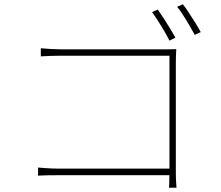

<svg xmlns="http://www.w3.org/2000/svg" viewBox="-20 -860 1040 903"><path d="M722 -815Q733 -800 748.5 -776Q764 -752 779 -727.5Q794 -703 805 -683L777 -669Q767 -689 752.5 -714Q738 -739 722.5 -763Q707 -787 695 -803ZM840 -840Q852 -825 867 -802Q882 -779 897.5 -754.5Q913 -730 924 -709L896 -696Q879 -727 856 -765.5Q833 -804 813 -828ZM172 -633Q194 -631 219.5 -629.5Q245 -628 267 -628H748Q763 -628 777.5 -628Q792 -628 809 -629Q808 -613 807.5 -596.5Q807 -580 807 -567V-52Q807 -24 808.5 -0.5Q810 23 810 23H775Q775 23 776 -0.5Q777 -24 777 -50V-598H268Q244 -598 215 -597Q186 -596 172 -595ZM159 -72Q172 -71 200 -69Q228 -67 256 -67H788V-36H257Q225 -36 200 -35.5Q175 -35 159 -34Z"/></svg>

Font: Noto Sans JP Thin Thin
Style: Regular
Weight: 250
Version: Version 2.004-H2;hotconv 1.0.118;makeotfexe 2.5.65603